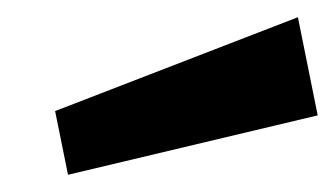

<svg xmlns="http://www.w3.org/2000/svg" viewBox="-20 -774 389 223"><path d="M349 -640 59 -571 44 -645 326 -754Z"/></svg>

Font: Morrison ExtraBold
Style: Regular
Weight: 800
Designer: Pablo Impallari, Rodrigo Fuenzalida (Modified by Dan O. Williams)
Version: Version 0.03;June 6, 2019;FontCreator 11.5.0.2425 64-bit; tt